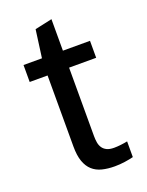

<svg xmlns="http://www.w3.org/2000/svg" viewBox="-126 -701 593 774"><g transform="rotate(-20 171.0 -313.5)"><path d="M253.4 -62Q267.1 -62 283.4 -64Q299.8 -65.9 311 -68.4V-1Q295.9 2.9 274.2 6.1Q252.4 9.3 230.5 9.3Q200.7 9.3 176.5 3.2Q152.3 -2.9 135.5 -18.1Q118.7 -33.2 109.6 -58.8Q100.6 -84.5 100.6 -123V-427.7H23.9V-500.5H103L119.1 -619.6L192.9 -635.7V-500.5H309.1V-427.7H192.9V-133.8Q192.9 -119.6 195.1 -106.4Q197.3 -93.3 203.9 -83.5Q210.4 -73.7 222.2 -67.9Q233.9 -62 253.4 -62Z"/></g></svg>

Font: Shanti
Style: Regular
Weight: 400
Designer: vernon adams
Foundry: vernon adams
Version: Version 1.000